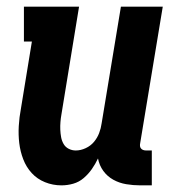

<svg xmlns="http://www.w3.org/2000/svg" viewBox="-20 -550 540 578"><path d="M165 8Q139 8 115.5 -1.5Q92 -11 75.5 -29Q59 -47 50 -70.5Q41 -94 38 -119Q35 -144 36.5 -170.5Q38 -197 43 -223L76 -425H52V-530H218L165 -206Q163 -195 162 -183Q161 -171 161.5 -159.5Q162 -148 164 -137Q166 -126 171.5 -116.5Q177 -107 187 -102Q197 -97 208 -97Q223 -97 238 -104Q253 -111 263 -123Q273 -135 278.5 -149.5Q284 -164 286 -179L344 -530H470L402 -119Q401 -114 401.5 -110Q402 -106 404.5 -103Q407 -100 411 -98.5Q415 -97 420 -97H437V8H402Q381 8 360 4.5Q339 1 321 -9Q303 -19 291 -35.5Q279 -52 275 -73Q267 -56 256.5 -41Q246 -26 232 -14Q218 -2 200.5 3Q183 8 165 8Z"/></svg>

Font: Iosevka Slab Extrabold
Style: Italic
Weight: 800
Italic angle: -9°
Monospace: yes
Designer: Belleve Invis
Foundry: Belleve Invis
Version: Version 11.1.0; ttfautohint (v1.8.3)